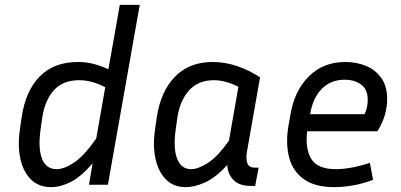

<svg xmlns="http://www.w3.org/2000/svg" viewBox="-20 -760 1651 790"><path d="M346 0 361 -88Q314 -33 271.5 -11.5Q229 10 190 10Q140 10 108 -21Q76 -52 64 -106Q52 -160 62 -228L69 -277Q85 -386 143.5 -445.5Q202 -505 301 -505Q334 -505 365 -497Q396 -489 426 -475L473 -740H555L424 0ZM147 -228Q136 -149 153 -106.5Q170 -64 213 -64Q245 -64 286 -92Q327 -120 376 -190L413 -401Q358 -430 306 -430Q239 -430 202 -389Q165 -348 154 -277Z M1013 5Q964 5 940.5 -19.5Q917 -44 915 -81Q868 -30 825 -10Q782 10 744 10Q695 10 663.5 -21Q632 -52 620 -106Q608 -160 618 -228L625 -277Q641 -384 700 -444.5Q759 -505 855 -505Q905 -505 954.5 -488.5Q1004 -472 1050 -442L996 -135Q991 -105 998 -87.5Q1005 -70 1030 -70H1044L1030 5ZM703 -228Q692 -149 709 -106.5Q726 -64 766 -64Q796 -64 836 -90Q876 -116 922 -181L961 -403Q907 -430 860 -430Q795 -430 757.5 -387.5Q720 -345 710 -277Z M1515 -20Q1472 -4 1432 3Q1392 10 1356 10Q1276 10 1230.5 -22.5Q1185 -55 1170 -111Q1155 -167 1166 -237L1175 -288Q1191 -386 1250.5 -445.5Q1310 -505 1401 -505Q1446 -505 1485.5 -489Q1525 -473 1549 -439Q1573 -405 1573 -352Q1573 -323 1564.5 -290.5Q1556 -258 1533 -220H1244Q1235 -151 1260 -107.5Q1285 -64 1363 -64Q1391 -64 1427 -70.5Q1463 -77 1502 -90ZM1398 -432Q1341 -432 1304 -394.5Q1267 -357 1256 -290H1480Q1488 -307 1490.5 -322Q1493 -337 1493 -350Q1493 -392 1466 -412Q1439 -432 1398 -432Z"/></svg>

Font: Inria Sans
Style: Italic
Weight: 400
Italic angle: -10°
Designer: Black Foundry Team
Foundry: Black Foundry
Version: Version 1.2; ttfautohint (v1.8.3)